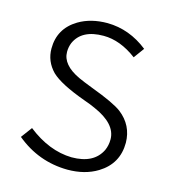

<svg xmlns="http://www.w3.org/2000/svg" viewBox="-89 -620 630 707"><g transform="rotate(15 225.5 -267.0)"><path d="M231.4 12.7Q121.1 11.7 35.2 -59.6L66.4 -101.6Q148.4 -37.1 234.4 -35.2Q319.3 -35.2 347.7 -93.8Q356.4 -113.3 356.4 -135.7Q356.4 -195.3 268.6 -233.4Q252 -241.2 226.6 -250Q128.9 -285.2 94.7 -318.4Q59.6 -354.5 59.6 -403.3Q59.6 -479.5 126 -519.5Q171.9 -546.9 235.4 -546.9Q319.3 -545.9 389.6 -490.2L360.4 -450.2Q296.9 -498 233.4 -498Q150.4 -498 125 -441.4Q118.2 -424.8 118.2 -406.2Q118.2 -356.4 187.5 -324.2Q204.1 -316.4 242.2 -301.8Q331.1 -268.6 360.4 -246.1Q413.1 -205.1 414.1 -138.7Q414.1 -58.6 345.7 -16.6Q297.9 12.7 231.4 12.7Z"/></g></svg>

Font: Taipei Sans TC Beta Light
Style: Regular
Weight: 300
Designer: JT Foundry
Foundry: JT Foundry
Version: Version 1.000